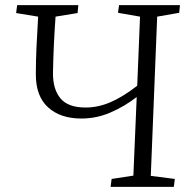

<svg xmlns="http://www.w3.org/2000/svg" viewBox="-20 -730 744 750"><path d="M514 -351Q466 -314 411.5 -290.5Q357 -267 298 -267Q216 -267 168 -310.5Q120 -354 120 -439Q120 -491 122.5 -545.5Q125 -600 129 -665L43 -679L47 -710H286L283 -679L197 -665Q193 -609 190.5 -556Q188 -503 187 -447Q186 -382 216 -346Q246 -310 314 -310Q363 -310 411 -330.5Q459 -351 516 -395L527 -665L441 -680L445 -710H683L680 -680L594 -665L569 -43L663 -31L659 0H412L416 -31L501 -44Z"/></svg>

Font: Literata 36pt Light
Style: Italic
Weight: 300
Italic angle: -2°
Designer: Latin by Veronika Burian and Jose Scaglione. Greek by Irene Vlachou. Cyrillic by Vera Evstafieva
Foundry: TypeTogether
Version: Version 3.002